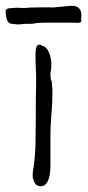

<svg xmlns="http://www.w3.org/2000/svg" viewBox="-20 -644 306 670"><path d="M161 -360V-350V-349L163 -332V-323Q163 -292 161 -266L158 -226Q156 -199 156 -168V-68Q156 -58 155 -45Q154 -32 150 -20Q147 -9 139 -1Q133 6 122 6Q108 6 101 -6Q94 -19 94 -31Q94 -46 97 -60Q104 -108 104 -153Q104 -199 105 -247Q105 -273 105 -298Q106 -324 106 -351V-379L104 -434V-462Q104 -470 107 -480Q110 -488 117 -488H122L127 -484Q130 -483 133 -483L134 -482Q142 -477 147 -469Q152 -460 155 -449.5Q158 -439 159 -427V-406L156 -388V-387V-379Q156 -377 157 -371Q157 -364 161 -360ZM166 -618 219 -623Q243 -626 254 -617Q264 -607 264 -594L263 -576Q268 -566 253 -564L238 -565H138Q113 -565 93 -561Q86 -561 79 -561Q64 -561 59 -560Q45 -558 38 -559Q37 -559 20 -561Q8 -562 3.5 -577.5Q-1 -593 0 -608V-609Q7 -616 13 -615L36 -617H38L66 -616Q83 -618 102 -618Q146 -619 166 -618Z"/></svg>

Font: ToneOZ-Pinyin-Tsuipita-TC
Style: Regular
Weight: 400
Designer: ÂÆ£ÂøóÂáåJeffrey Xuan(jeffreyx@gmail.com, ToneOZ.com) ÈòøÂù§(cjkFonts)
Foundry: ToneOZ
Version: Version 0.24071